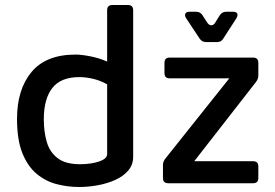

<svg xmlns="http://www.w3.org/2000/svg" viewBox="-20 -732 1097 767"><path d="M296 15Q250 15 206 3.5Q162 -8 126.5 -37.5Q91 -67 69.5 -120Q48 -173 48 -257Q48 -375 106 -444.5Q164 -514 282 -514Q305 -514 341 -507Q377 -500 408 -486V-691Q408 -712 429 -712H491Q512 -712 512 -691V-106Q512 -74 492.5 -51Q473 -28 441 -13.5Q409 1 371 8Q333 15 296 15ZM299 -76Q344 -76 376 -87Q408 -98 408 -116V-395Q382 -410 352.5 -417Q323 -424 297 -424Q223 -424 189 -380.5Q155 -337 155 -255Q155 -205 167 -164.5Q179 -124 210.5 -100Q242 -76 299 -76ZM652 0Q631 0 631 -21V-73Q631 -87 641 -99L896 -419H658Q637 -419 637 -440V-481Q637 -502 658 -502H991Q1012 -502 1012 -481V-431Q1012 -417 1003 -405L756 -88H991Q1012 -88 1012 -67V-21Q1012 0 991 0ZM803 -564Q787 -564 778 -577L723 -660Q717 -670 720.5 -677.5Q724 -685 737 -685H764Q780 -685 789 -671L809 -640Q816 -631 824 -631Q832 -631 838 -639L858 -671Q867 -685 883 -685H911Q924 -685 927.5 -678Q931 -671 925 -660L872 -578Q864 -564 848 -564Z"/></svg>

Font: Pitagon Sans Medium
Style: Regular
Weight: 500
Designer: Travis Tran
Foundry: Pitagon
Version: Version 1.001; ttfautohint (v1.8.4.7-5d5b);gftools[0.9.26]